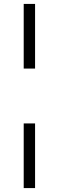

<svg xmlns="http://www.w3.org/2000/svg" viewBox="-20 -760 300 980"><path d="M101 200H159V-130H101ZM101 -410H159V-740H101Z"/></svg>

Font: Resamitz
Style: Regular
Weight: 500
Designer: gluk
Foundry: gluk
Version: Version 0.047